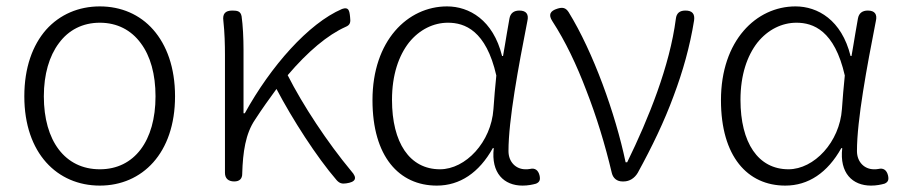

<svg xmlns="http://www.w3.org/2000/svg" viewBox="-20 -567 2820 600"><path d="M459 -474C417 -522 358 -547 292 -547C226 -547 167 -522 124 -474C82 -426 56 -356 56 -266C56 -88 159 13 292 13C424 13 527 -88 527 -266C527 -356 501 -426 459 -474ZM420 -432C450 -392 466 -335 466 -266C466 -127 400 -38 292 -38C183 -38 117 -127 117 -266C117 -335 134 -392 164 -432C194 -473 238 -496 292 -496C346 -496 390 -473 420 -432Z M741 -312V-412C741 -448 739 -488 735 -516C732 -532 722 -534 706 -534C684 -534 675 -524 678 -502C682 -466 683 -428 683 -395V-197V-27C683 -9 694 0 712 0C728 0 737 -8 737 -24V-26C739 -91 747 -149 777 -193C799 -227 822 -259 844 -289C894 -194 969 -77 1032 -4C1041 6 1049 8 1062 6C1091 2 1098 -10 1078 -32C1003 -122 926 -239 879 -332C942 -406 1004 -458 1060 -483C1075 -489 1076 -498 1074 -514C1072 -535 1069 -546 1049 -539C944 -494 826 -360 745 -213H741Z M1558 -427 1552 -392H1549C1521 -505 1446 -547 1377 -547C1254 -547 1144 -440 1144 -254C1144 -78 1227 13 1345 13C1417 13 1477 -27 1520 -104H1523C1514 -26 1555 13 1613 13C1630 13 1644 10 1655 7C1667 2 1669 -6 1666 -19C1662 -35 1652 -43 1636 -39C1631 -38 1627 -38 1622 -38C1593 -38 1569 -60 1569 -95C1569 -192 1600 -358 1628 -501C1633 -522 1625 -534 1603 -534C1586 -534 1575 -526 1572 -509L1564 -463ZM1258 -434C1291 -475 1335 -496 1380 -496C1432 -496 1499 -472 1531 -331L1526 -278L1522 -226C1515 -123 1435 -38 1355 -38C1260 -38 1205 -121 1205 -255C1205 -333 1226 -393 1258 -434Z M1812 -285C1844 -203 1871 -115 1892 -26C1896 -10 1908 0 1925 0H1929C1947 0 1963 -10 1973 -27C2018 -109 2056 -188 2085 -267C2114 -344 2136 -422 2149 -503C2152 -524 2143 -534 2122 -534C2104 -534 2094 -526 2092 -508C2073 -361 2007 -197 1940 -60H1935C1903 -212 1834 -404 1757 -529C1748 -543 1738 -545 1722 -540C1699 -533 1693 -521 1706 -501C1747 -438 1782 -364 1812 -285Z M2647 -427 2641 -392H2638C2610 -505 2535 -547 2466 -547C2343 -547 2233 -440 2233 -254C2233 -78 2316 13 2434 13C2506 13 2566 -27 2609 -104H2612C2603 -26 2644 13 2702 13C2719 13 2733 10 2744 7C2756 2 2758 -6 2755 -19C2751 -35 2741 -43 2725 -39C2720 -38 2716 -38 2711 -38C2682 -38 2658 -60 2658 -95C2658 -192 2689 -358 2717 -501C2722 -522 2714 -534 2692 -534C2675 -534 2664 -526 2661 -509L2653 -463ZM2347 -434C2380 -475 2424 -496 2469 -496C2521 -496 2588 -472 2620 -331L2615 -278L2611 -226C2604 -123 2524 -38 2444 -38C2349 -38 2294 -121 2294 -255C2294 -333 2315 -393 2347 -434Z"/></svg>

Font: GenSenRounded2 TW L
Style: Regular
Weight: 300
Version: Version 2.100;PS 2.1;hotconv 16.6.51;makeotf.lib2.5.65220 DE